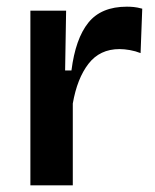

<svg xmlns="http://www.w3.org/2000/svg" viewBox="-20 -555 464 575"><path d="M71 0V-523H178L175 -344H194Q206 -439 244.5 -487Q283 -535 360 -535Q370 -535 380.5 -534Q391 -533 406 -529L401 -396Q386 -402 369 -405Q352 -408 338 -408Q279 -408 245 -364Q211 -320 198 -245V0Z"/></svg>

Font: Bricolage Grotesque 12pt SemiBold
Style: Regular
Weight: 600
Designer: Mathieu Triay
Foundry: Atelier Triay
Version: Version 1.001; ttfautohint (v1.8.4.7-5d5b);gftools[0.9.33.de